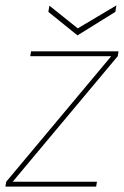

<svg xmlns="http://www.w3.org/2000/svg" viewBox="-28 -691 459 711"><path d="M-8 0 -5 -18 384 -483H84L87 -501H411L408 -483L19 -18H331L328 0ZM403 -671 399 -647 259 -560 151 -647 155 -670 260 -586Z"/></svg>

Font: DM Sans 18pt Thin
Style: Italic
Weight: 250
Italic angle: -10°
Designer: Colophon Foundry, Jonny Pinhorn
Foundry: Colophon Foundry
Version: Version 4.004;gftools[0.9.30]